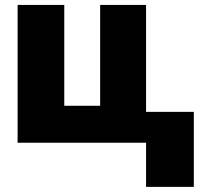

<svg xmlns="http://www.w3.org/2000/svg" viewBox="-20 -565 807 760"><path d="M558.2 -545.5V0H49.7V-545.5H234.4V-146.3H376.4V-545.5ZM747.2 -122.2V174.7H558.2V-122.2Z"/></svg>

Font: Inter UI Black
Style: Regular
Weight: 900
Designer: Rasmus Andersson
Foundry: rsms
Version: 3.2;8d6f07862